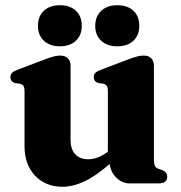

<svg xmlns="http://www.w3.org/2000/svg" viewBox="-20 -703 693 736"><path d="M74 -143V-353Q74 -367.5 70 -373.5Q66 -379.5 57 -382L38.5 -384.5Q20 -389.5 20 -407Q20 -417.5 25.8 -423.5Q31.5 -429.5 47 -435.5L148.5 -474Q172 -483 185.8 -486.5Q199.5 -490 209.5 -490Q230 -490 240.2 -479.2Q250.5 -468.5 250.5 -451.5V-168Q250.5 -130.5 268.5 -111.5Q286.5 -92.5 317.5 -92.5Q356 -92.5 393.5 -121.5V-353Q393.5 -367.5 389.5 -373.5Q385.5 -379.5 377 -382L358 -384.5Q339.5 -389.5 339.5 -407Q339.5 -417.5 345.2 -423.5Q351 -429.5 367 -435.5L468 -474Q490.5 -482.5 504.2 -486.2Q518 -490 531 -490Q550 -490 560 -479.2Q570 -468.5 570 -451.5V-93.5Q570 -75 573.8 -67.2Q577.5 -59.5 586 -56.5L600.5 -51.5Q621 -43.5 621 -25.5Q621 0 588 0H477Q448.5 0 426.5 -21.2Q404.5 -42.5 400.5 -74.5Q344.5 -26 301.2 -6.5Q258 13 220 13Q154.5 13 114.2 -29.8Q74 -72.5 74 -143ZM209.5 -525.5Q171 -525.5 148.2 -546.8Q125.5 -568 125.5 -603.5Q125.5 -640.5 148.2 -661.8Q171 -683 209.5 -683Q248.5 -683 271 -661.8Q293.5 -640.5 293.5 -603.5Q293.5 -568.5 271 -547Q248.5 -525.5 209.5 -525.5ZM429.5 -525.5Q391 -525.5 368 -546.8Q345 -568 345 -603.5Q345 -640 368 -661.5Q391 -683 429.5 -683Q469 -683 491.5 -661.8Q514 -640.5 514 -603.5Q514 -568.5 491.5 -547Q469 -525.5 429.5 -525.5Z"/></svg>

Font: Fraunces 9pt
Style: Bold
Weight: 700
Version: Version 1.000;[b76b70a41]